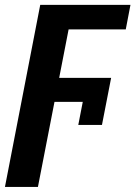

<svg xmlns="http://www.w3.org/2000/svg" viewBox="-41 -548 547 776"><path d="M179.2 -136.2 112.3 207.5H-21L121.6 -528.3H486.3L467.3 -429.2H236.3L198.2 -233.4H408.2L371.1 -43H275.4L293.5 -136.2Z"/></svg>

Font: Arimo
Style: Italic
Weight: 400
Italic angle: -12°
Designer: Steve Matteson
Foundry: Monotype Imaging Inc.
Version: Version 1.33